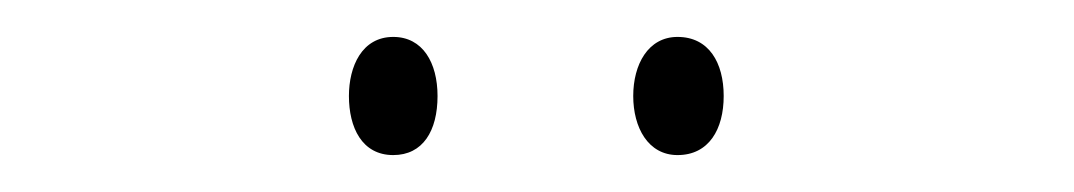

<svg xmlns="http://www.w3.org/2000/svg" viewBox="-20 -720 582 104"><path d="M169 -668C169 -651 176 -636 193 -636C209 -636 217 -649 217 -668C217 -686 209 -700 193 -700C176 -700 169 -684 169 -668ZM323 -668C323 -651 331 -636 347 -636C364 -636 372 -650 372 -668C372 -686 364 -700 347 -700C331 -700 323 -685 323 -668Z"/></svg>

Font: Noto Sans Sinhala Condensed Thin
Style: Regular
Weight: 100
Width: 3
Designer: Jelle Bosma - Monotype Design Team
Foundry: Monotype Imaging Inc.
Version: Version 2.006